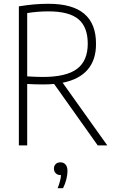

<svg xmlns="http://www.w3.org/2000/svg" viewBox="-20 -767 606 1013"><path d="M495.5 0 265.5 -324Q235.5 -321.5 208.5 -321.5Q162.5 -321.5 123.5 -324V0H79.5V-733.5Q119.5 -740 156.5 -743.5Q193.5 -747 236 -747Q362 -747 424.2 -694.5Q486.5 -642 486.5 -537.5Q487.5 -452.5 443 -400.2Q398.5 -348 310.5 -330.5L546 0ZM443 -536.5Q443 -624 394 -665.5Q345 -707 235 -707Q178.5 -707 123.5 -698V-364Q173 -361 206 -361Q329.5 -361 386.2 -403.5Q443 -446 443 -536.5ZM336 135.5Q336 155 330 179.2Q324 203.5 312.5 226H284Q299.5 188 302 157H300.5Q284.5 157 274.5 147.5Q264.5 138 264.5 122.5Q264.5 108 273.8 98.8Q283 89.5 298.5 89.5Q316 89.5 326 101.2Q336 113 336 135.5Z"/></svg>

Font: Encode Sans Condensed ExLight
Style: Regular
Weight: 275
Width: 3
Designer: Multiple Designers
Foundry: Impallari Type
Version: Version 2.000